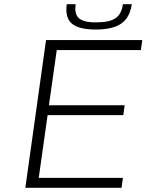

<svg xmlns="http://www.w3.org/2000/svg" viewBox="-20 -890 694 910"><path d="M647.9 -652.8H249L211.9 -391.1H570.8L564.5 -344.2H205.6L163.6 -46.9H562.5L556.2 0H100.1L198.2 -700.2H654.3ZM604.5 -870.1Q595.7 -807.1 555.2 -778.6Q514.6 -750 433.6 -750Q352.5 -750 320.1 -778.6Q287.6 -807.1 296.4 -870.1H338.4Q332.5 -827.1 350.6 -807.1Q368.7 -787.1 417 -784.2H438Q499 -784.2 527.6 -803.7Q556.2 -823.2 562.5 -870.1Z"/></svg>

Font: Fivo Sans Light
Style: Regular
Weight: 300
Designer: Alexander Slobzheninov
Foundry: Alexander Slobzheninov
Version: 1.0